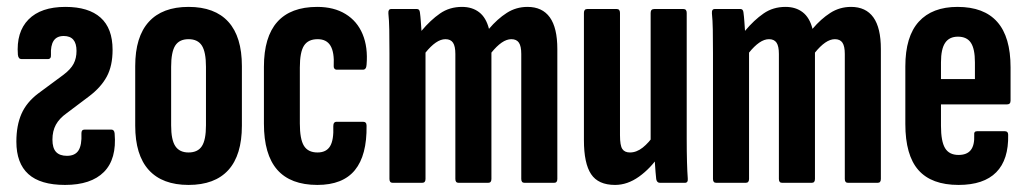

<svg xmlns="http://www.w3.org/2000/svg" viewBox="-20 -517 2908 543"><path d="M164 6Q94.1 6 60.2 -24.7Q26.3 -55.3 26.3 -116.5Q26.3 -162.1 40.7 -195Q55.2 -227.9 88.1 -252.7L159.6 -305.6Q180 -321 188.2 -336.7Q196.4 -352.3 196.4 -373.1Q196.4 -415.2 160.3 -415.2Q140.5 -415.2 131.6 -401.6Q122.8 -388 124.1 -361.9Q124.9 -349.9 115.2 -349.9H40.8Q32 -349.9 30.6 -361.9Q25.6 -426.3 60.6 -461.9Q95.6 -497.5 165.1 -497.5Q230.4 -497.5 264.4 -467.2Q298.4 -436.9 298.4 -376.2Q298.4 -330.8 282 -300.4Q265.5 -269.9 231.8 -244.5L168.6 -196.9Q147.8 -182.1 138 -164.2Q128.3 -146.3 128.3 -122.2Q128.3 -98.2 138.6 -87.2Q148.9 -76.3 169.3 -76.3Q192.3 -76.3 202 -91.5Q211.7 -106.8 210.3 -139.5Q209.9 -150.5 219.2 -150.5H294.9Q303.2 -150.5 304.2 -139.5Q310.4 -67.3 273.9 -30.6Q237.4 6 164 6Z M513.2 6Q439.2 6 400.8 -36.2Q362.4 -78.5 362.4 -161.6V-330Q362.4 -413 400.8 -455.2Q439.2 -497.5 513.2 -497.5Q587.6 -497.5 625.9 -455.2Q664.1 -413 664.1 -330V-161.6Q664.1 -78.5 625.9 -36.2Q587.6 6 513.2 6ZM513.2 -85.8Q539.3 -85.8 550.9 -103.6Q562.5 -121.3 562.5 -162.6V-328Q562.5 -369.9 550.9 -388.1Q539.3 -406.2 513.2 -406.2Q487.2 -406.2 475.6 -388.1Q464 -369.9 464 -328V-162.6Q464 -121.3 475.9 -103.6Q487.8 -85.8 513.2 -85.8Z M877.6 6Q801.7 6 764 -37Q726.4 -80.1 726.4 -167.2V-328Q726.4 -412.6 764.2 -455Q802.1 -497.5 877.2 -497.5Q924.5 -497.5 957.3 -477.3Q990.2 -457.2 1005.5 -420.4Q1020.9 -383.5 1016.7 -333.8Q1015.9 -319.9 1006.4 -319.9H932.5Q928.1 -319.9 925.6 -323.1Q923.2 -326.4 923.8 -330.8Q925.8 -369 914.7 -387.6Q903.6 -406.2 878.4 -406.2Q851.6 -406.2 839.8 -388Q828 -369.8 828 -326V-167.8Q828 -123.3 839.6 -104.6Q851.2 -85.8 878 -85.8Q902.8 -85.8 913.5 -103.5Q924.2 -121.1 922.6 -160.4Q922.6 -172.6 932.1 -172.6H1006.8Q1016.7 -172.6 1016.7 -161.6Q1017.9 -77.7 983.7 -35.9Q949.5 6 877.6 6Z M1090.4 0Q1081.4 0 1081.4 -10.9V-366.8Q1081.4 -404.9 1080.9 -432.7Q1080.4 -460.6 1078.4 -478.9Q1077.4 -491.5 1086.4 -491.5H1159.3Q1166.6 -491.5 1167.6 -481.7Q1169.2 -470.2 1170.1 -456.7Q1171 -443.1 1172 -429.7Q1197.6 -460.3 1224.5 -478.9Q1251.3 -497.5 1286.6 -497.5Q1315.5 -497.5 1335.1 -482.4Q1354.7 -467.4 1362.9 -435.4Q1386.7 -463.5 1413.2 -480.5Q1439.7 -497.5 1471.8 -497.5Q1513.7 -497.5 1535 -467.9Q1556.2 -438.3 1556.2 -378.3V-10.9Q1556.2 0 1547.3 0H1463.2Q1454.2 0 1454.2 -10.9V-364.3Q1454.2 -386.3 1447.6 -396.2Q1440.9 -406.2 1426.2 -406.2Q1412.9 -406.2 1398.7 -396.4Q1384.6 -386.6 1369.8 -368.2V-10.9Q1369.8 0 1360.9 0H1276.8Q1267.8 0 1267.8 -10.9V-364.3Q1267.8 -386.3 1261.2 -396.2Q1254.5 -406.2 1239.8 -406.2Q1226.5 -406.2 1212.3 -396.4Q1198.2 -386.6 1183.4 -368.2V-10.9Q1183.4 0 1174.1 0Z M1719.5 6Q1671.9 6 1651.7 -24.5Q1631.4 -54.9 1631.4 -120.7V-480.5Q1631.4 -491.5 1640.8 -491.5H1724.1Q1733.4 -491.5 1733.4 -480.5V-134.5Q1733.4 -105.5 1740 -95.7Q1746.5 -85.8 1761.6 -85.8Q1780.2 -85.8 1797.7 -99.6Q1815.2 -113.4 1830.5 -136.5L1844.7 -77.7Q1819.9 -40.8 1787.2 -17.4Q1754.4 6 1719.5 6ZM1846.2 0Q1837.9 0 1835.9 -10.2Q1833.9 -28.4 1832.2 -55.2Q1830.5 -81.9 1830.1 -97.9L1820.1 -116.7V-480.5Q1820.1 -491.5 1830.4 -491.5H1912.7Q1922.1 -491.5 1922.1 -480.5V-124.7Q1922.1 -87 1922.9 -58.9Q1923.7 -30.8 1925.1 -12.6Q1926.4 0 1917.1 0Z M2005.4 0Q1996.4 0 1996.4 -10.9V-366.8Q1996.4 -404.9 1995.9 -432.7Q1995.4 -460.6 1993.4 -478.9Q1992.4 -491.5 2001.4 -491.5H2074.3Q2081.6 -491.5 2082.6 -481.7Q2084.2 -470.2 2085.1 -456.7Q2086 -443.1 2087 -429.7Q2112.6 -460.3 2139.5 -478.9Q2166.3 -497.5 2201.6 -497.5Q2230.5 -497.5 2250.1 -482.4Q2269.7 -467.4 2277.9 -435.4Q2301.7 -463.5 2328.2 -480.5Q2354.7 -497.5 2386.8 -497.5Q2428.7 -497.5 2450 -467.9Q2471.2 -438.3 2471.2 -378.3V-10.9Q2471.2 0 2462.3 0H2378.2Q2369.2 0 2369.2 -10.9V-364.3Q2369.2 -386.3 2362.6 -396.2Q2355.9 -406.2 2341.2 -406.2Q2327.9 -406.2 2313.7 -396.4Q2299.6 -386.6 2284.8 -368.2V-10.9Q2284.8 0 2275.9 0H2191.8Q2182.8 0 2182.8 -10.9V-364.3Q2182.8 -386.3 2176.2 -396.2Q2169.5 -406.2 2154.8 -406.2Q2141.5 -406.2 2127.3 -396.4Q2113.2 -386.6 2098.4 -368.2V-10.9Q2098.4 0 2089.1 0Z M2690.9 6Q2614.5 6 2577.4 -36Q2540.4 -78 2540.4 -166.4V-329.1Q2540.4 -413.7 2578.4 -455.6Q2616.5 -497.5 2688 -497.5Q2762.9 -497.5 2800.4 -455Q2838 -412.6 2838 -326.4V-232.5Q2838 -221.8 2828.3 -221.8H2641.2V-161.2Q2641.2 -117.2 2652.8 -98Q2664.4 -78.8 2690.9 -78.8Q2714.6 -78.8 2725.5 -92.6Q2736.4 -106.4 2735.2 -135.1Q2733.9 -145.9 2743.1 -145.9H2821.9Q2831.2 -145.9 2831.2 -135.9Q2832.8 -65.5 2797.5 -29.8Q2762.1 6 2690.9 6ZM2641.2 -293.3H2737.2V-340.6Q2737.2 -378.8 2725.8 -396Q2714.4 -413.3 2689.2 -413.3Q2664.6 -413.3 2652.9 -395.7Q2641.2 -378.2 2641.2 -340.6Z"/></svg>

Font: Sofia Sans Extra Condensed
Style: Regular
Weight: 400
Designer: Botio Nikoltchev, Ani Petrova
Foundry: lettersoup
Version: Version 4.101